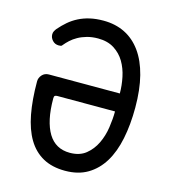

<svg xmlns="http://www.w3.org/2000/svg" viewBox="-111 -829 823 929"><g transform="rotate(15 300.0 -365.0)"><path d="M171 -330Q163 -330 159 -327Q155 -324 155 -314Q155 -256 164.5 -212.5Q174 -169 192 -139.5Q210 -110 237 -95Q264 -80 300 -80Q349 -80 380 -105Q411 -130 429 -167.5Q447 -205 453.5 -249Q460 -293 460 -330ZM293 -740Q353 -740 400.5 -716.5Q448 -693 481.5 -646.5Q515 -600 532.5 -531.5Q550 -463 550 -373Q550 -288 535.5 -217Q521 -146 490.5 -96Q460 -46 413 -18Q366 10 300 10Q235 10 189 -15.5Q143 -41 114 -89.5Q85 -138 71.5 -209.5Q58 -281 58 -373Q58 -391 71 -405.5Q84 -420 105 -420H460Q460 -460 451.5 -501Q443 -542 423.5 -575Q404 -608 371 -629Q338 -650 290 -650Q260 -650 235 -643Q210 -636 190.5 -625Q171 -614 157 -601Q143 -588 134 -577Q129 -570 125.5 -569Q122 -568 114 -568Q95 -568 82.5 -581.5Q70 -595 70 -612Q70 -621 74 -628.5Q78 -636 83 -642Q102 -664 123 -682Q144 -700 169.5 -713Q195 -726 225.5 -733Q256 -740 293 -740Z"/></g></svg>

Font: Maple Mono
Style: Regular
Weight: 400
Monospace: yes
Designer: subframe7536
Version: Version 7.300